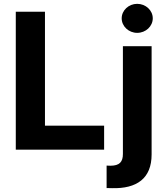

<svg xmlns="http://www.w3.org/2000/svg" viewBox="-20 -789 880 1012"><path d="M63.2 -727.3V0H528.8V-126.8H217V-727.3ZM570 202.8C701 206.3 779.1 151.6 779.1 25.2V-545.5H627.8V22.7C627.8 63.9 610.4 84.5 561.8 84.5C555.4 84.5 549.7 84.5 541.9 83.8V202.1C553.6 202.8 561.8 202.8 570 202.8ZM703.1 -615.8C748.2 -615.8 785.2 -650.2 785.2 -692.5C785.2 -734.4 748.2 -768.8 703.1 -768.8C658.4 -768.8 621.4 -734.4 621.4 -692.5C621.4 -650.2 658.4 -615.8 703.1 -615.8Z"/></svg>

Font: Inter-Hewn
Style: Bold
Weight: 700
Designer: Rasmus Andersson
Foundry: rsms
Version: Version 3.012;git-f93a4a705